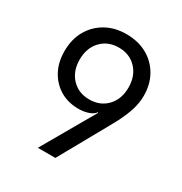

<svg xmlns="http://www.w3.org/2000/svg" viewBox="-172 -868 944 995"><g transform="rotate(30 300.0 -370.0)"><path d="M195 0 375 -313 372 -315Q362 -299 335 -289.5Q308 -280 276 -280Q213 -280 165.5 -308.5Q118 -337 91 -387Q64 -437 64 -503Q64 -574 94 -627Q124 -680 177 -710Q230 -740 299 -740Q370 -740 423 -710.5Q476 -681 506 -628.5Q536 -576 536 -507Q536 -459 518 -408.5Q500 -358 469 -303L300 0ZM300 -350Q365 -350 405.5 -393Q446 -436 446 -505Q446 -574 405.5 -617Q365 -660 300 -660Q235 -660 194.5 -617Q154 -574 154 -505Q154 -436 194.5 -393Q235 -350 300 -350Z"/></g></svg>

Font: JetBrains Mono NL
Style: Regular
Weight: 400
Monospace: yes
Designer: Philipp Nurullin, Konstantin Bulenkov
Foundry: JetBrains
Version: Version 2.305; ttfautohint (v1.8.4.7-5d5b)